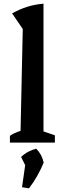

<svg xmlns="http://www.w3.org/2000/svg" viewBox="-20 -777 339 1046"><path d="M34 0V-37Q45 -45 59 -51.5Q73 -58 92 -64L104 -619L46 -704Q85 -726 127 -739.5Q169 -753 217 -757V-61L279 -40V0ZM100 243 121 96 218 109Q203 145 183.5 180Q164 215 138 249ZM133 155 95 78Q114 60 134.5 49.5Q155 39 177 33Q193 49 203 67.5Q213 86 218 109Z"/></svg>

Font: Piazzolla Thin
Style: Bold
Weight: 700
Version: Version 2.005